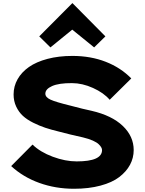

<svg xmlns="http://www.w3.org/2000/svg" viewBox="-20 -1169 905 1199"><path d="M814.9 -231.9Q814.9 -183.1 792 -140.1Q769 -97.2 724.6 -63.2Q680.2 -29.3 607.4 -9.8Q534.7 9.8 441.9 9.8Q327.1 9.8 225.8 -26.6Q124.5 -63 49.8 -131.8L183.1 -266.1Q231.4 -219.2 309.6 -190.2Q387.7 -161.1 459 -161.1Q617.2 -161.1 617.2 -231.9Q617.2 -239.3 612.8 -247.8Q608.4 -256.3 596.9 -267.8Q585.4 -279.3 560.1 -290.8Q534.7 -302.2 498 -311Q417 -328.6 348.1 -347.2Q299.8 -358.9 262.9 -371.1Q226.1 -383.3 187 -402.8Q147.9 -422.4 122.6 -445.8Q97.2 -469.2 81.1 -503.4Q64.9 -537.6 64.9 -579.1Q64.9 -630.4 89.8 -674.3Q114.7 -718.3 160.6 -750.5Q206.5 -782.7 276.4 -801.3Q346.2 -819.8 432.1 -819.8Q546.4 -819.8 640.1 -783.2Q733.9 -746.6 799.8 -679.2L665 -545.9Q627.9 -589.4 561 -619.6Q494.1 -649.9 429.2 -649.9Q347.7 -650.4 305.4 -631.6Q263.2 -612.8 263.2 -584Q263.2 -561.5 295.7 -546.6Q328.1 -531.7 421.9 -508.8Q500 -487.8 551.8 -477.1Q678.7 -447.8 746.8 -382.6Q814.9 -317.4 814.9 -231.9ZM433.1 -1148.9 638.2 -941.9 567.9 -873 431.2 -983.9 294.9 -873 225.1 -941.9 431.2 -1148.9Z"/></svg>

Font: Sinkin Sans 800 Black
Style: Regular
Weight: 900
Designer: Keith Bates
Foundry: K-Type
Version: Sinkin Sans (version 1.0)  by Keith Bates   •   © 2014   www